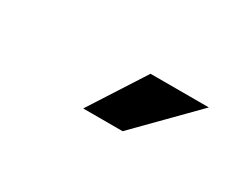

<svg xmlns="http://www.w3.org/2000/svg" viewBox="-29 -861 552 422"><g transform="rotate(30 246.5 -650.0)"><path d="M180 -580H280L418 -720H270Z"/></g></svg>

Font: Uncut Sans
Style: Bold Italic
Weight: 700
Italic angle: -10°
Designer: Kasper Nordkvist
Foundry: Uncut Type
Version: Version 1.111;FEAKit 1.0